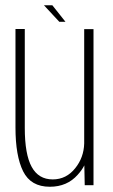

<svg xmlns="http://www.w3.org/2000/svg" viewBox="-20 -706 431 732"><path d="M303 0 301.5 -75.5Q292 -57 276.5 -40Q236 6 170 6Q97.5 6 68.2 -52.8Q39 -111.5 39 -220V-595.5H74.5V-218.5Q74.5 -117.5 100.8 -69.8Q127 -22 181 -22Q233 -22 267 -65Q299.5 -105.5 301 -159V-595H336.5V0ZM206 -623 147.5 -686H179.5L229.5 -623Z"/></svg>

Font: Anybody ExtraLight
Style: Regular
Weight: 200
Designer: Tyler Finck
Foundry: Etcetera Type Company
Version: Version 1.010; ttfautohint (v1.8.3) -l 8 -r 50 -G 200 -x 14 